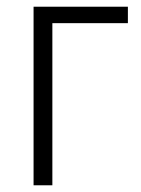

<svg xmlns="http://www.w3.org/2000/svg" viewBox="-20 -552 419 572"><path d="M80 0H136V-483H361V-532H80Z"/></svg>

Font: Noto Sans SemiCondensed Light
Style: Regular
Weight: 300
Width: 4
Designer: Monotype Design Team
Foundry: Monotype Imaging Inc.
Version: Version 2.013